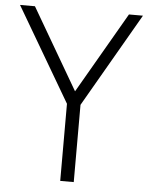

<svg xmlns="http://www.w3.org/2000/svg" viewBox="-68 -783 638 827"><g transform="rotate(5 251.0 -370.0)"><path d="M516.5 -740 282 -334V0H223.5V-333.5L-15 -740H49.5L253.5 -390L456 -740Z"/></g></svg>

Font: Encode Sans Condensed Light
Style: Regular
Weight: 300
Width: 3
Designer: Multiple Designers
Foundry: Impallari Type
Version: Version 2.000